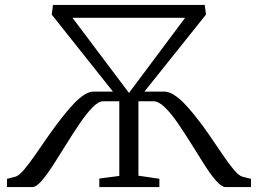

<svg xmlns="http://www.w3.org/2000/svg" viewBox="-20 -763 1052 783"><path d="M8.5 0V-33.5L44.5 -43Q58.5 -47.5 79.8 -73Q101 -98.5 127 -136.2Q153 -174 182.2 -215.8Q211.5 -257.5 241 -294Q262.5 -321 283.2 -342.5Q304 -364 324 -376.8Q344 -389.5 362 -389.5H440.5L191 -703.5L196 -743H815L820 -703.5L569 -389.5H648.5Q668.5 -389.5 689 -376.5Q709.5 -363.5 730.8 -341.8Q752 -320 773.5 -293Q803 -256.5 831.8 -214.8Q860.5 -173 886 -135.2Q911.5 -97.5 932.2 -72.5Q953 -47.5 967 -43L1003.5 -33.5V0H900Q884 0 861.8 -25.2Q839.5 -50.5 814 -90.5Q788.5 -130.5 761 -175Q733.5 -219.5 706.2 -259.2Q679 -299 653.2 -324.5Q627.5 -350 605.5 -350H544.5V-46.5L630 -34V0H385V-35L466.5 -45.5V-350H401.5Q381.5 -350 356.8 -324.5Q332 -299 305 -259.2Q278 -219.5 250.5 -175Q223 -130.5 197.2 -90.5Q171.5 -50.5 149.5 -25.2Q127.5 0 111.5 0ZM275.5 -690.5 506 -384 735 -690.5Z"/></svg>

Font: Merriweather 60pt Light
Style: Regular
Weight: 300
Version: Version 2.100